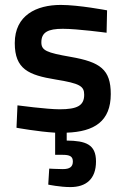

<svg xmlns="http://www.w3.org/2000/svg" viewBox="-20 -530 509 780"><path d="M370 126C370 56 328 42 251 41V9C363 5 430 -37 430 -148C430 -248 387 -278 267 -299C169 -316 148 -325 148 -358C148 -399 175 -413 235 -413C295 -413 413 -397 413 -397L415 -488C415 -488 300 -510 227 -510C128 -510 40 -468 40 -355C40 -249 96 -225 206 -207C305 -191 322 -180 322 -145C322 -101 294 -86 222 -86C171 -86 51 -102 51 -102L47 -11C47 -11 135 5 204 9V99H235C263 99 276 105 276 126C276 148 263 157 235 157C214 157 180 155 180 155L176 220C176 220 223 230 266 230C329 230 370 198 370 126Z"/></svg>

Font: RazerF5 SemiBold
Style: Regular
Weight: 600
Foundry: Razer Inc.
Version: Version 2